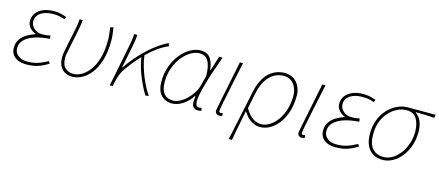

<svg xmlns="http://www.w3.org/2000/svg" viewBox="-49 -976 3754 1642"><g transform="rotate(15 1828.0 -155.0)"><path d="M160 12Q116 12 85 -2Q54 -16 38 -41Q22 -66 22 -98Q22 -145 45 -176.5Q68 -208 102 -227.5Q136 -247 170 -258V-262Q140 -273 118 -297.5Q96 -322 96 -356Q96 -397 118.5 -427Q141 -457 181.5 -473.5Q222 -490 276 -490Q308 -490 332 -484.5Q356 -479 388 -468L378 -446Q347 -457 325 -460.5Q303 -464 274 -464Q233 -464 199 -452.5Q165 -441 144.5 -418Q124 -395 124 -362Q124 -325 153.5 -298.5Q183 -272 226 -272Q246 -272 261 -273.5Q276 -275 298 -280L302 -252Q219 -246 163 -226Q107 -206 78.5 -175Q50 -144 50 -104Q50 -64 80.5 -39Q111 -14 162 -14Q195 -14 221 -18.5Q247 -23 275.5 -34Q304 -45 342 -66L354 -46Q316 -23 285.5 -10.5Q255 2 225.5 7Q196 12 160 12Z M568 12Q532 12 503.5 -3Q475 -18 458.5 -49Q442 -80 442 -128Q442 -148 448 -182.5Q454 -217 463 -259Q472 -301 481 -343Q490 -385 496 -420.5Q502 -456 502 -478L530 -480Q530 -460 523.5 -423.5Q517 -387 508 -342.5Q499 -298 490 -255.5Q481 -213 474.5 -180Q468 -147 468 -134Q468 -67 498 -40.5Q528 -14 570 -14Q604 -14 641 -34Q678 -54 710.5 -96.5Q743 -139 763.5 -206.5Q784 -274 784 -368Q784 -392 780.5 -424.5Q777 -457 772 -480L800 -488Q805 -463 808.5 -430.5Q812 -398 812 -374Q812 -271 789.5 -197.5Q767 -124 730.5 -78Q694 -32 651.5 -10Q609 12 568 12Z M898 0 970 -360Q976 -389 981 -420Q986 -451 986 -478H1014Q1014 -462 1010 -433Q1006 -404 1000 -374L960 -176H964Q1011 -246 1067 -306Q1123 -366 1181 -410.5Q1239 -455 1292 -480L1300 -454Q1248 -433 1195 -392.5Q1142 -352 1089.5 -296Q1037 -240 988 -172Q967 -144 952.5 -108.5Q938 -73 930 -32L924 0ZM1216 6Q1201 -16 1183 -51Q1165 -86 1147 -129Q1129 -172 1115.5 -218Q1102 -264 1096 -307L1118 -326Q1123 -280 1137 -232Q1151 -184 1169.5 -139Q1188 -94 1208 -58Q1228 -22 1244 0Z M1450 12Q1390 12 1353 -28Q1316 -68 1316 -146Q1316 -220 1339 -283Q1362 -346 1400 -392.5Q1438 -439 1483.5 -464.5Q1529 -490 1574 -490Q1631 -490 1658 -454.5Q1685 -419 1694 -350H1698L1738 -478H1769Q1747 -418 1726 -357Q1705 -296 1688.5 -239.5Q1672 -183 1662 -137Q1652 -91 1652 -62Q1652 -43 1658.5 -28.5Q1665 -14 1687 -14Q1693 -14 1698 -15.5Q1703 -17 1706 -18L1712 6Q1704 9 1698 10.5Q1692 12 1681 12Q1659 12 1642.5 -1Q1626 -14 1626 -46Q1626 -55 1627.5 -70.5Q1629 -86 1630 -102H1626Q1592 -48 1544.5 -18Q1497 12 1450 12ZM1452 -14Q1482 -14 1513.5 -30.5Q1545 -47 1573.5 -75Q1602 -103 1622.5 -136Q1643 -169 1651 -202L1674 -288Q1674 -378 1648 -421Q1622 -464 1572 -464Q1532 -464 1491.5 -439.5Q1451 -415 1417.5 -372Q1384 -329 1364 -272.5Q1344 -216 1344 -152Q1344 -83 1372.5 -48.5Q1401 -14 1452 -14Z M1868 8Q1853 8 1842.5 -1Q1832 -10 1832 -28Q1832 -33 1833.5 -40Q1835 -47 1836 -54L1922 -478H1950Q1925 -360 1904.5 -263Q1884 -166 1872 -104.5Q1860 -43 1860 -32Q1860 -25 1864 -21.5Q1868 -18 1875 -18Q1878 -18 1881.5 -18.5Q1885 -19 1892 -22L1896 2Q1889 5 1882.5 6.5Q1876 8 1868 8Z M2000 180 2094 -264Q2111 -345 2145 -395Q2179 -445 2223.5 -467.5Q2268 -490 2316 -490Q2386 -490 2426 -443Q2466 -396 2466 -324Q2466 -251 2447 -189.5Q2428 -128 2394.5 -82.5Q2361 -37 2318 -12.5Q2275 12 2228 12Q2193 12 2154 -10.5Q2115 -33 2080 -88Q2070 -36 2061.5 5Q2053 46 2045 87Q2037 128 2028 180ZM2230 -14Q2271 -14 2308 -37.5Q2345 -61 2374.5 -102.5Q2404 -144 2421 -199.5Q2438 -255 2438 -318Q2438 -381 2405 -422.5Q2372 -464 2314 -464Q2273 -464 2233.5 -443Q2194 -422 2163 -374Q2132 -326 2116 -246L2090 -118Q2115 -75 2140.5 -52.5Q2166 -30 2189.5 -22Q2213 -14 2230 -14Z M2598 8Q2583 8 2572.5 -1Q2562 -10 2562 -28Q2562 -33 2563.5 -40Q2565 -47 2566 -54L2652 -478H2680Q2655 -360 2634.5 -263Q2614 -166 2602 -104.5Q2590 -43 2590 -32Q2590 -25 2594 -21.5Q2598 -18 2605 -18Q2608 -18 2611.5 -18.5Q2615 -19 2622 -22L2626 2Q2619 5 2612.5 6.5Q2606 8 2598 8Z M2898 12Q2854 12 2823 -2Q2792 -16 2776 -41Q2760 -66 2760 -98Q2760 -145 2783 -176.5Q2806 -208 2840 -227.5Q2874 -247 2908 -258V-262Q2878 -273 2856 -297.5Q2834 -322 2834 -356Q2834 -397 2856.5 -427Q2879 -457 2919.5 -473.5Q2960 -490 3014 -490Q3046 -490 3070 -484.5Q3094 -479 3126 -468L3116 -446Q3085 -457 3063 -460.5Q3041 -464 3012 -464Q2971 -464 2937 -452.5Q2903 -441 2882.5 -418Q2862 -395 2862 -362Q2862 -325 2891.5 -298.5Q2921 -272 2964 -272Q2984 -272 2999 -273.5Q3014 -275 3036 -280L3040 -252Q2957 -246 2901 -226Q2845 -206 2816.5 -175Q2788 -144 2788 -104Q2788 -64 2818.5 -39Q2849 -14 2900 -14Q2933 -14 2959 -18.5Q2985 -23 3013.5 -34Q3042 -45 3080 -66L3092 -46Q3054 -23 3023.5 -10.5Q2993 2 2963.5 7Q2934 12 2898 12Z M3314 12Q3267 12 3231 -9Q3195 -30 3174.5 -72Q3154 -114 3154 -178Q3154 -247 3176 -302.5Q3198 -358 3235 -397Q3272 -436 3317 -457Q3362 -478 3408 -478H3656L3650 -450Q3609 -453 3568.5 -454.5Q3528 -456 3486 -456V-452Q3518 -430 3535 -391.5Q3552 -353 3552 -296Q3552 -231 3532.5 -175Q3513 -119 3479.5 -77Q3446 -35 3403.5 -11.5Q3361 12 3314 12ZM3316 -14Q3357 -14 3394.5 -36.5Q3432 -59 3461 -98Q3490 -137 3507 -187Q3524 -237 3524 -291Q3524 -359 3497 -405.5Q3470 -452 3406 -452Q3365 -452 3325 -432.5Q3285 -413 3252.5 -377.5Q3220 -342 3201 -292.5Q3182 -243 3182 -182Q3182 -94 3218.5 -54Q3255 -14 3316 -14Z"/></g></svg>

Font: Source Sans 3
Style: Italic
Weight: 200
Italic angle: -11°
Designer: Paul D. Hunt
Foundry: Adobe
Version: Version 3.046;hotconv 1.0.118;makeotfexe 2.5.65603